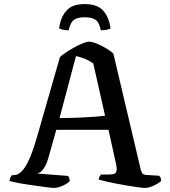

<svg xmlns="http://www.w3.org/2000/svg" viewBox="-20 -925 835 945"><path d="M246 0Q241 0 222 -2Q203 -4 176 -8Q149 -12 120.5 -16Q92 -20 67 -25Q42 -30 27 -34Q27 -43 31 -51Q35 -59 39 -63H48Q61 -63 74.5 -71.5Q88 -80 102 -100.5Q116 -121 130.5 -156.5Q145 -192 161 -247L275 -644Q284 -653 302.5 -665.5Q321 -678 343.5 -690.5Q366 -703 386.5 -711.5Q407 -720 418 -720Q432 -720 454.5 -711Q477 -702 500.5 -688.5Q524 -675 538 -661L673 -89Q676 -79 680.5 -72Q685 -65 700 -64L763 -60Q766 -56 769 -53Q772 -50 773 -34Q765 -27 751.5 -19Q738 -11 722.5 -5.5Q707 0 694 0Q685 0 662 -3Q639 -6 609.5 -11Q580 -16 551 -21.5Q522 -27 499 -32.5Q476 -38 466 -41Q466 -51 471 -58Q476 -65 477 -66H511Q527 -66 538 -68Q549 -70 553 -82Q557 -94 550 -123L514 -286H257L217 -144Q211 -123 202.5 -107.5Q194 -92 184.5 -83Q175 -74 163 -71L316 -59Q317 -56 320 -49.5Q323 -43 323 -33Q315 -25 301 -17Q287 -9 272 -4.5Q257 0 246 0ZM273 -344Q325 -344 369.5 -346Q414 -348 447 -350.5Q480 -353 497 -356L439 -613Q417 -628 395.5 -636.5Q374 -645 354 -649ZM397 -905Q459 -905 488 -872.5Q517 -840 524 -785Q519 -782 506.5 -779Q494 -776 476 -776Q469 -814 451 -827Q433 -840 397 -840Q361 -840 343.5 -827Q326 -814 318 -776Q302 -776 289.5 -779Q277 -782 271 -785Q277 -837 305.5 -871Q334 -905 397 -905Z"/></svg>

Font: Texturina Medium
Style: Regular
Weight: 500
Designer: Guillermo Torres Carreño
Foundry: Omnibus-Type
Version: Version 1.003